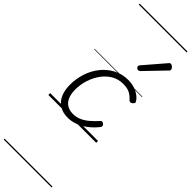

<svg xmlns="http://www.w3.org/2000/svg" viewBox="-476 -997 1484 1484"><g transform="rotate(45 266.5 -255.0)"><path d="M230 19Q175 19 137 -5Q99 -29 80.5 -72.5Q62 -116 62 -174Q62 -241 82.5 -303Q103 -365 142 -413.5Q181 -462 235 -490.5Q289 -519 355 -519Q409 -519 450.5 -498.5Q492 -478 513 -446Q519 -438 517.5 -430.5Q516 -423 505 -415Q496 -407 487.5 -407.5Q479 -408 472 -415Q452 -439 424 -454.5Q396 -470 349 -470Q296 -470 253.5 -445Q211 -420 180.5 -377.5Q150 -335 133.5 -283Q117 -231 117 -176Q117 -131 130.5 -98Q144 -65 170.5 -48Q197 -31 236 -30Q274 -30 306.5 -44.5Q339 -59 368.5 -84.5Q398 -110 426 -141Q434 -151 442.5 -148.5Q451 -146 458 -140Q465 -134 466 -126Q467 -118 460 -109Q427 -68 389.5 -39.5Q352 -11 311.5 4Q271 19 230 19ZM355 -625Q349 -625 340.5 -632Q332 -639 332 -646Q332 -650 333.5 -654Q335 -658 339 -663L480 -827Q485 -834 489.5 -837Q494 -840 500 -840Q506 -840 514 -835Q522 -830 527.5 -822.5Q533 -815 533 -808Q533 -803 531.5 -799.5Q530 -796 525 -792L373 -634Q363 -625 355 -625ZM0 478H523V488H0ZM0 -20H523V0H0ZM0 -505H523V-500H0ZM0 -998H523V-988H0Z"/></g></svg>

Font: Playwrite AU SA Guides
Style: Regular
Weight: 400
Designer: Veronika Burian, José Scaglione
Foundry: TypeTogether
Version: Version 1.003